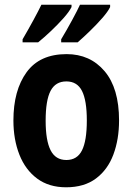

<svg xmlns="http://www.w3.org/2000/svg" viewBox="-20 -786 564 816"><path d="M486 -274Q486 -194 462 -129.5Q438 -65 388 -27.5Q338 10 261 10Q188 10 138 -27Q88 -64 62.5 -128.5Q37 -193 37 -274Q37 -402 93 -479Q149 -556 263 -556Q363 -556 424.5 -483.5Q486 -411 486 -274ZM174 -273Q174 -189 195 -147.5Q216 -106 262 -106Q308 -106 328.5 -147Q349 -188 349 -274Q349 -359 328.5 -399.5Q308 -440 262 -440Q216 -440 195 -400Q174 -360 174 -273ZM448 -756Q439 -737 414.5 -709Q390 -681 361 -653Q332 -625 310 -606H240V-619Q264 -659 286.5 -700.5Q309 -742 320 -766H448ZM284 -756Q274 -736 250 -709Q226 -682 197 -654.5Q168 -627 142 -606H76V-619Q100 -660 122 -700.5Q144 -741 156 -766H284Z"/></svg>

Font: Noto Sans Malayalam Condensed
Style: Bold
Weight: 700
Width: 3
Designer: Jelle Bosma - Monotype Design Team
Foundry: Monotype Imaging Inc.
Version: Version 2.104; ttfautohint (v1.8.4.7-5d5b)